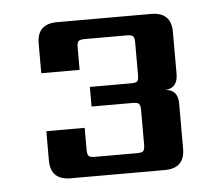

<svg xmlns="http://www.w3.org/2000/svg" viewBox="-36 -661 478 419"><g transform="rotate(-5 203.0 -451.0)"><path d="M143 -563V-514H59V-579Q59 -622 103 -622H309Q353 -622 353 -579V-487Q353 -456 326 -454Q353 -452 353 -422V-323Q353 -280 309 -280H103Q59 -280 59 -323V-387H143V-340Q143 -329 146 -325.5Q149 -322 160 -322H252Q263 -322 266 -325.5Q269 -329 269 -340V-415Q269 -426 265.5 -429Q262 -432 252 -432H162V-475H252Q263 -475 266 -478Q269 -481 269 -492V-563Q269 -574 265.5 -577Q262 -580 252 -580H160Q150 -580 146.5 -577Q143 -574 143 -563Z"/></g></svg>

Font: Sarpanch SemiBold
Style: Regular
Weight: 600
Designer: Manushi Parikh (Devanagari and Latin), Jyotish Sonowal (Devanagari)
Foundry: Indian Type Foundry
Version: Version 2.004;PS 1.0;hotconv 1.0.78;makeotf.lib2.5.61930; tt